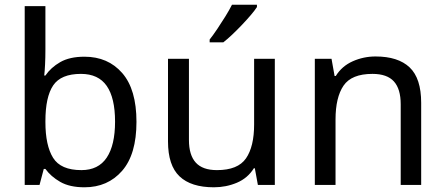

<svg xmlns="http://www.w3.org/2000/svg" viewBox="-20 -786 1891 816"><path d="M173 -575Q173 -541 171.5 -511.5Q170 -482 168 -465H173Q196 -499 236 -522Q276 -545 339 -545Q439 -545 499.5 -475.5Q560 -406 560 -268Q560 -130 499 -60Q438 10 339 10Q276 10 236 -13Q196 -36 173 -68H166L148 0H85V-760H173ZM324 -472Q239 -472 206 -423Q173 -374 173 -271V-267Q173 -168 205.5 -115.5Q238 -63 326 -63Q398 -63 433.5 -116Q469 -169 469 -269Q469 -370 433.5 -421Q398 -472 324 -472Z M1148 -536V0H1076L1063 -71H1059Q1033 -29 987 -9.5Q941 10 889 10Q792 10 743 -36.5Q694 -83 694 -185V-536H783V-191Q783 -127 812 -95Q841 -63 902 -63Q991 -63 1025.5 -113Q1060 -163 1060 -257V-536ZM1072 -756Q1063 -742 1046 -722Q1029 -702 1008.5 -680.5Q988 -659 967.5 -639.5Q947 -620 929 -606H871V-618Q886 -637 903.5 -663Q921 -689 938 -716.5Q955 -744 966 -766H1072Z M1576 -546Q1672 -546 1721 -499.5Q1770 -453 1770 -349V0H1683V-343Q1683 -408 1654 -440Q1625 -472 1563 -472Q1474 -472 1440 -422Q1406 -372 1406 -278V0H1318V-536H1389L1402 -463H1407Q1433 -505 1479 -525.5Q1525 -546 1576 -546Z"/></svg>

Font: Noto Sans Tangsa
Style: Regular
Weight: 400
Designer: David Williams
Foundry: Google LLC
Version: Version 1.504